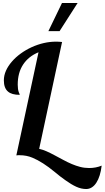

<svg xmlns="http://www.w3.org/2000/svg" viewBox="-20 -1020 703 1290"><path d="M396.5 -1000H501.5L380.4 -811H305.2ZM419.4 190.9Q383.8 166 348.6 136.2Q266.1 67.9 197.8 39.6Q158.2 22.9 112.8 22.9H101.6Q98.6 22.9 89.8 23.9L238.8 -668.9Q171.4 -641.1 135.3 -586.2Q99.1 -531.2 99.1 -451.2Q99.1 -420.4 106 -400.9Q107.9 -394.5 110.8 -389.6Q112.8 -386.2 112.8 -382.8Q58.6 -382.8 33.7 -404.8Q5.9 -428.2 5.9 -480Q5.9 -512.7 20 -544.7Q34.2 -576.7 60.1 -606.4Q85 -635.3 118.9 -659.9Q152.8 -684.6 191.9 -702.6Q274.9 -740.2 356.9 -740.2Q375 -740.2 397 -737.8L243.2 -20Q267.1 -14.6 291.7 -3.9Q316.4 6.8 348.1 23.9L402.8 53.2Q466.3 87.9 517.6 101.1Q546.9 108.9 579.1 108.9Q624.5 108.9 663.1 92.8Q654.3 166 627.4 207.5Q614.3 228 596.9 239Q579.6 250 559.1 250Q525.9 250 492.2 234.6Q458.5 219.2 419.4 190.9Z"/></svg>

Font: Pattaya
Style: Regular
Weight: 400
Designer: Pablo Impallari / Thai characters Designed by Thanarat Vachiruckul and Suppakit Chalermlarp
Foundry: Pablo Impallari
Version: Version 2.001